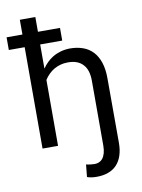

<svg xmlns="http://www.w3.org/2000/svg" viewBox="-113 -819 815 1101"><g transform="rotate(-10 294.5 -268.5)"><path d="M299.8 -590.3V-664.1H171.4V-750H81.1V-664.1H-11.2V-590.3H81.1V0H171.4V-383.8Q182.6 -401.9 197.8 -416.5Q212.9 -431.2 230.5 -441.4Q247.6 -450.7 267.1 -456.1Q286.6 -461.4 307.6 -461.4Q337.4 -461.9 360.1 -453.6Q382.8 -445.3 397.9 -428.2Q412.6 -412.6 419.9 -388.9Q427.2 -365.2 427.2 -333.5V43.5Q427.2 68.4 421.9 87.4Q416.5 106.4 406.2 119.1Q397.9 128.9 386.2 134Q374.5 139.2 360.4 139.2Q352.5 139.2 336.4 137.5Q320.3 135.7 311 132.8L303.7 205.1Q318.4 210 331.5 211.7Q344.7 213.4 360.4 213.4Q397.5 213.4 426.8 202.6Q456.1 191.9 476.1 170.9Q496.6 149.4 507.3 117.2Q518.1 85 518.1 43.5L517.6 -332.5Q517.6 -385.7 504.6 -424.6Q491.7 -463.4 467.8 -488.8Q443.8 -514.2 409.9 -526.1Q376 -538.1 334.5 -538.1Q305.7 -537.6 280 -530.3Q254.4 -522.9 232.9 -509.8Q214.8 -498.5 199.5 -483.4Q184.1 -468.3 171.4 -449.7V-590.3Z"/></g></svg>

Font: RobotoMono Nerd Font
Style: Regular
Weight: 400
Monospace: yes
Designer: Google
Version: Version 3.000;Nerd Fonts 3.2.1